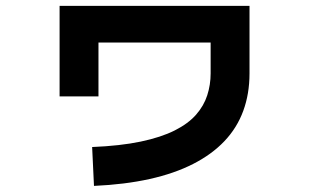

<svg xmlns="http://www.w3.org/2000/svg" viewBox="-20 -589 1040 646"><path d="M296.2 36.5 290 -94.3Q384.8 -98.2 453.4 -112.6Q522 -127 567.8 -150.1Q613.5 -173.2 639.8 -203.2Q666 -233.2 677.3 -268.4Q688.7 -303.7 688.7 -342V-446H311.3V-264.7H180.5V-569.3H819.5V-342Q819.5 -273.3 798.5 -216.1Q777.5 -158.8 735.3 -114.3Q693 -69.7 629.8 -37.4Q566.7 -5.2 483.4 13.3Q400.2 31.8 296.2 36.5Z"/></svg>

Font: Murecho Thin
Style: Regular
Weight: 100
Designer: Neil Summerour
Foundry: Positype
Version: Version 1.010